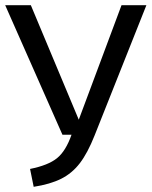

<svg xmlns="http://www.w3.org/2000/svg" viewBox="-20 -709 585 741"><path d="M345 -186Q318 -118 288 -79Q258 -40 216 -19Q174 2 110 12L96 -57Q166 -71 200 -98.5Q234 -126 256 -189H221L0 -689H99L284 -247L449 -689H545Z"/></svg>

Font: FiraGO
Style: Regular
Weight: 400
Designer: bBox Type
Foundry: bBox Type GmbH
Version: Version 1.001;April 20, 2020;FontCreator 12.0.0.2555 64-bit